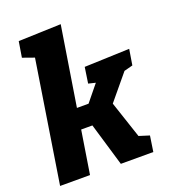

<svg xmlns="http://www.w3.org/2000/svg" viewBox="-141 -886 877 989"><g transform="rotate(-20 297.0 -391.0)"><path d="M18 0 135 -744 194 -640 59 -688 73 -774 306 -782 233 -323 211 -348H329L286 -330L383 -449L392 -432L334 -446L347 -533L594 -542L580 -456L500 -435L547 -461L401 -285L411 -327L491 -87L472 -108L542 -86L529 0H351L278 -246L299 -236H193L221 -246L182 0Z"/></g></svg>

Font: Bitter Thin ExtraBold
Style: Italic
Weight: 800
Italic angle: -9°
Version: Version 2.002